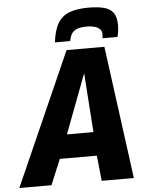

<svg xmlns="http://www.w3.org/2000/svg" viewBox="-98 -969 780 1017"><g transform="rotate(-5 292.5 -460.0)"><path d="M-37 0 276 -706H477L572 0H401L387 -135H190L134 0ZM239 -261H380L358 -576ZM411 -920Q459 -920 492.5 -911.5Q526 -903 542.5 -880Q559 -857 559 -815Q559 -800 557 -784.5Q555 -769 551 -752H471Q472 -759 472.5 -764Q473 -769 473 -773Q473 -790 462.5 -800.5Q452 -811 434 -816Q416 -821 395 -821Q359 -821 339.5 -812.5Q320 -804 311.5 -788.5Q303 -773 299 -752H218Q226 -818 248.5 -854.5Q271 -891 311 -905.5Q351 -920 411 -920Z"/></g></svg>

Font: Georama ExtraCondensed Thin
Style: Bold Italic
Weight: 700
Italic angle: -9°
Version: Version 1.001